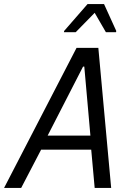

<svg xmlns="http://www.w3.org/2000/svg" viewBox="-47 -923 639 943"><path d="M-27 0 329 -688H436L499 0H418L401 -188H155L57 0ZM187 -257H397L367 -596H361ZM267 -765 268 -771 383 -903H464L524 -771L523 -765H473L418 -860L325 -765Z"/></svg>

Font: Saira SemiCondensed
Style: Italic
Weight: 400
Width: 4
Italic angle: -12°
Designer: Hector Gatti with collaboration of the Omnibus-Type team
Foundry: Omnibus-Type
Version: Version 1.101